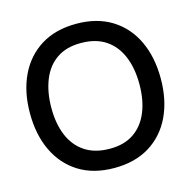

<svg xmlns="http://www.w3.org/2000/svg" viewBox="-109 -842 958 965"><g transform="rotate(-15 370.0 -360.0)"><path d="M370.5 15Q262.5 15 186.5 -32.2Q110.5 -79.5 70.2 -164Q30 -248.5 30 -360Q30 -471.5 70.2 -556Q110.5 -640.5 186.5 -687.8Q262.5 -735 370.5 -735Q478 -735 554.2 -687.8Q630.5 -640.5 670.5 -556Q710.5 -471.5 710.5 -360Q710.5 -248.5 670.5 -164Q630.5 -79.5 554.2 -32.2Q478 15 370.5 15ZM370.5 -84.5Q372.5 -84.5 375 -84.5Q448.5 -84.5 498.5 -118.8Q548.5 -153 574 -215.2Q599.5 -277.5 599.5 -360Q599.5 -442.5 574 -504.2Q548.5 -566 497.8 -600.5Q447 -635 370.5 -635.5Q368.5 -635.5 366 -635.5Q292.5 -635.5 242.5 -601.5Q192.5 -567.5 167 -505Q141.5 -442.5 141 -360Q141 -358.5 141 -357Q141 -276.5 166.2 -215.2Q191.5 -154 242.8 -119.5Q294 -85 370.5 -84.5Z"/></g></svg>

Font: Cns Manrope SemBd
Style: Regular
Weight: 600
Designer: Mikhail Sharanda
Foundry: Mikhail Sharanda
Version: Version 4.504